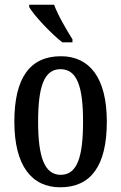

<svg xmlns="http://www.w3.org/2000/svg" viewBox="-20 -786 515 816"><path d="M245 -606H288V-619C264 -657 226 -721 210 -766H104V-756C124 -721 198 -642 245 -606ZM236 10C366 10 434 -81 434 -269C434 -456 360 -547 239 -547C108 -547 41 -456 41 -269C41 -81 115 10 236 10ZM238 -43C168 -43 142 -121 142 -269C142 -417 167 -492 237 -492C308 -492 333 -417 333 -269C333 -121 309 -43 238 -43Z"/></svg>

Font: Noto Serif Ethiopic ExtraCondensed Medium
Style: Regular
Weight: 500
Width: 2
Designer: Monotype Design Team
Foundry: Monotype Imaging Inc.
Version: Version 2.102